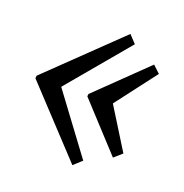

<svg xmlns="http://www.w3.org/2000/svg" viewBox="-106 -647 720 751"><g transform="rotate(20 254.0 -271.0)"><path d="M274 9 22 -261 23 -272 312 -551 342 -519 129 -265V-263L308 -22ZM413 -73 237 -264 238 -274 440 -470 470 -442 341 -273V-271L446 -102Z"/></g></svg>

Font: Lora Medium
Style: Italic
Weight: 500
Italic angle: -3°
Designer: Olga Karpushina, Alexei Vanyashin (Cyrillic)
Foundry: Cyreal
Version: Version 3.004